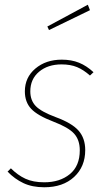

<svg xmlns="http://www.w3.org/2000/svg" viewBox="-20 -781 454 811"><path d="M375 -476 360 -462Q333 -486 305.5 -497.5Q278 -509 240 -509Q182 -509 145 -478Q108 -447 108 -395Q108 -357 131 -333Q154 -309 216 -286Q284 -261 312 -229Q340 -197 340 -147Q340 -77 293 -33.5Q246 10 167 10Q116 10 79 -7.5Q42 -25 12 -56L26 -70Q55 -41 87.5 -26Q120 -11 167 -11Q233 -11 275 -45.5Q317 -80 317 -146Q317 -190 293 -216.5Q269 -243 206 -267Q138 -293 111.5 -321.5Q85 -350 85 -395Q85 -454 129.5 -491.5Q174 -529 241 -529Q282 -529 314 -516Q346 -503 375 -476ZM351 -761 360 -738 187 -654 180 -669Z"/></svg>

Font: Fira Sans Condensed Thin
Style: Italic
Weight: 250
Width: 3
Italic angle: -8°
Designer: Carrois Corporate & Edenspiekermann AG
Foundry: Carrois Corporate GbR & Edenspiekermann AG
Version: Version 4.203